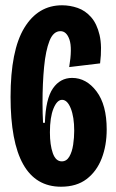

<svg xmlns="http://www.w3.org/2000/svg" viewBox="-20 -693 440 727"><path d="M211 14Q20 14 20 -326Q20 -502 72 -587.5Q124 -673 215 -673Q245 -673 274 -663Q303 -653 325 -628Q347 -603 357 -560.5Q367 -518 359 -453L242 -439Q254 -511 243 -543Q232 -575 209 -575Q182 -575 167.5 -538.5Q153 -502 147 -440Q141 -378 141 -303Q141 -287 141.5 -264Q142 -241 143 -228H150Q153 -319 180.5 -358.5Q208 -398 253 -398Q307 -398 345.5 -347Q384 -296 384 -203Q384 -142 365 -93Q346 -44 308 -15Q270 14 211 14ZM214 -82Q232 -82 242.5 -100Q253 -118 257 -145Q261 -172 261 -198Q261 -250 248 -282.5Q235 -315 215 -315Q196 -315 182.5 -282Q169 -249 169 -192Q169 -144 180 -113Q191 -82 214 -82Z"/></svg>

Font: Bricolage Grotesque 48pt Condensed SemiBold
Style: Regular
Weight: 600
Width: 3
Designer: Mathieu Triay
Foundry: Atelier Triay
Version: Version 1.000; ttfautohint (v1.8.4.7-5d5b);gftools[0.9.32]